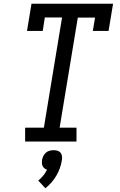

<svg xmlns="http://www.w3.org/2000/svg" viewBox="-20 -755 640 1024"><path d="M114 0V-74H214L311 -662H219L208 -590H124L148 -735H583L559 -590H475L487 -661H395L298 -74H388V0ZM222 249 184 208Q199 196 211 181Q223 166 231 150Q224 148 217.5 143Q211 138 207.5 131Q204 124 203.5 115.5Q203 107 204 99Q206 88 211 77.5Q216 67 224.5 59.5Q233 52 244 49Q255 46 266 46Q277 46 287 49Q297 52 303 59.5Q309 67 310.5 77.5Q312 88 310 99Q307 120 299.5 141Q292 162 281 181Q270 200 255 217.5Q240 235 222 249Z"/></svg>

Font: Iosevka Etoile Oblique
Style: Regular
Weight: 400
Italic angle: -9°
Designer: Belleve Invis
Foundry: Belleve Invis
Version: Version 15.5.2; ttfautohint (v1.8.4)